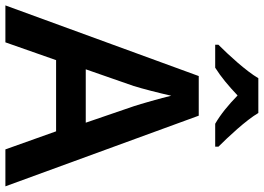

<svg xmlns="http://www.w3.org/2000/svg" viewBox="-153 -825 978 712"><g transform="rotate(90 336.0 -469.0)"><path d="M399 -938H270C243 -892 184 -828 146 -790V-778H231C266 -800 298 -827 334 -861C369 -827 404 -798 439 -778H524V-790C488 -826 426 -892 399 -938ZM534 0H671L409 -717H262L0 0H137L203 -188H467ZM374 -476 435 -298H237L299 -476C309 -508 325 -570 335 -615C343 -580 366 -500 374 -476Z"/></g></svg>

Font: Noto Sans Lao SemiBold
Style: Regular
Weight: 600
Designer: Monotype Design Team
Foundry: Monotype Imaging Inc.
Version: Version 2.003